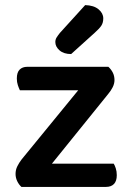

<svg xmlns="http://www.w3.org/2000/svg" viewBox="-20 -733 514 753"><path d="M110 0H64Q54 -9 47.5 -22.5Q41 -36 41 -51Q41 -67 48 -81Q55 -95 65 -108L362 -471H405Q416 -461 422.5 -448Q429 -435 429 -419Q429 -405 422 -391Q415 -377 404 -364ZM384 -471V-379H58Q54 -387 50 -399Q46 -411 46 -425Q46 -449 57 -460Q68 -471 87 -471ZM89 0V-91H426Q430 -85 434 -73Q438 -61 438 -46Q438 -23 427 -11.5Q416 0 396 0ZM215 -604 314 -713Q348 -712 366.5 -696.5Q385 -681 385 -661Q385 -644 377.5 -632.5Q370 -621 352 -605L259 -521Q230 -521 213.5 -535.5Q197 -550 197 -568Q197 -578 202 -586Q207 -594 215 -604Z"/></svg>

Font: BalooTamma2SemiBold
Style: Regular
Weight: 600
Designer: Divya Kowshik, Shuchita Grover and Ek Type
Foundry: Ek Type
Version: Version 1.700